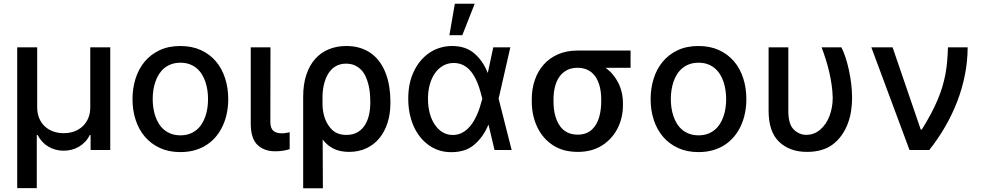

<svg xmlns="http://www.w3.org/2000/svg" viewBox="-20 -797 5216 1020"><path d="M71.4 -545.5H177.6V-226.2Q177.6 -195 188 -169.6Q198.5 -144.2 217.2 -126.4Q235.8 -108.7 261.7 -99.1Q287.6 -89.5 318.5 -89.5Q349.4 -89.5 375.2 -99.1Q400.9 -108.7 419.7 -126.6Q438.6 -144.5 449 -169.7Q459.5 -195 459.5 -226.2V-545.5H565.7V0H461.3V-79.9H457Q447.1 -59.7 432.4 -44Q417.6 -28.4 399.7 -17.8Q381.7 -7.1 361.2 -1.8Q340.6 3.6 318.5 3.6Q273.8 3.6 237.4 -17.8Q201 -39.1 179.7 -79.9H175.4V202.4H71.4Z M938.2 -552.6Q999.6 -552.6 1047.1 -530.9Q1094.5 -509.2 1126.8 -471.2Q1159.1 -433.2 1175.8 -381.6Q1192.5 -329.9 1192.5 -270.2Q1192.5 -231.9 1185.2 -196Q1177.9 -160.2 1163.5 -128.9Q1149.1 -97.7 1127.8 -71.9Q1106.5 -46.2 1078.3 -27.7Q1050.1 -9.2 1015.1 0.9Q980.1 11 938.2 11Q877.1 11 829.9 -10.7Q782.7 -32.3 750.2 -70.1Q717.7 -108 700.8 -159.4Q683.9 -210.9 683.9 -270.2Q683.9 -328.1 700.1 -379.4Q716.3 -430.8 748.2 -469.3Q780.2 -507.8 827.8 -530.2Q875.4 -552.6 938.2 -552.6ZM791.2 -270.6Q791.2 -247.5 794.6 -224.3Q797.9 -201 805.2 -179.7Q812.5 -158.4 824 -139.7Q835.6 -121.1 852.1 -107.4Q868.6 -93.8 890.1 -85.9Q911.6 -78.1 938.6 -78.1Q965.6 -78.1 986.7 -85.8Q1007.8 -93.4 1024.1 -106.9Q1040.5 -120.4 1052 -138.7Q1063.6 -157 1071 -178.4Q1078.5 -199.9 1081.9 -223.4Q1085.2 -246.8 1085.2 -270.6Q1085.2 -293.7 1081.9 -316.9Q1078.5 -340.2 1071.4 -361.7Q1064.3 -383.2 1052.7 -401.8Q1041.2 -420.5 1024.9 -434.3Q1008.5 -448.2 987 -456Q965.6 -463.8 938.6 -463.8Q911.9 -463.8 890.4 -456.1Q869 -448.5 852.6 -434.8Q836.3 -421.2 824.6 -402.9Q812.9 -384.6 805.6 -363.1Q798.3 -341.6 794.7 -318Q791.2 -294.4 791.2 -270.6Z M1312.1 -545.5H1416.9L1416.2 -147Q1416.9 -115.8 1432 -102.3Q1447.1 -88.8 1477.3 -88.8Q1489 -88.8 1500.9 -90.9Q1512.8 -93 1518.8 -94.5V-4.6Q1505.7 -0.4 1486.5 3.2Q1467.3 6.7 1441.8 6.7Q1383.9 6.7 1348.4 -26.6Q1312.1 -60.7 1312.1 -141Z M1819.6 -552.6Q1861.9 -552.6 1895.6 -541.5Q1929.3 -530.5 1955.4 -510.7Q1981.5 -490.8 2000.2 -463.4Q2018.8 -436.1 2030.7 -403.4Q2042.6 -370.7 2048.3 -334Q2054 -297.2 2054 -258.5V-248.6Q2054 -191.8 2038.7 -144.2Q2023.4 -96.6 1995 -62.3Q1966.6 -28.1 1926 -9.1Q1885.3 9.9 1834.2 9.9Q1786.2 9.9 1752.3 -7.1Q1718.4 -24.1 1694.2 -55.4L1695.3 203.1H1590.6V-282.7Q1590.6 -349.8 1607.6 -400.4Q1624.6 -451 1655.2 -484.9Q1685.7 -518.8 1727.6 -535.7Q1769.5 -552.6 1819.6 -552.6ZM1693.2 -279.1 1693.5 -236.5Q1694.2 -218.4 1697.4 -200.5Q1700.6 -182.5 1707 -165.5Q1713.4 -148.4 1723.2 -133.2Q1733 -117.9 1746.4 -105.5Q1773.8 -80.3 1821 -80.3Q1856.2 -80.3 1880.3 -95Q1904.5 -109.7 1919.2 -133.5Q1933.9 -157.3 1940.5 -187.5Q1947.1 -217.7 1947.1 -248.6V-258.5Q1947.1 -279.5 1945 -302.6Q1942.8 -325.6 1937.3 -347.8Q1931.8 -370 1922.6 -390.3Q1913.4 -410.5 1899 -425.6Q1884.6 -440.7 1864.7 -449.8Q1844.8 -458.8 1818.2 -458.8Q1794.4 -458.8 1775.7 -451Q1757.1 -443.2 1743.3 -430Q1729.4 -416.9 1719.8 -399.1Q1710.2 -381.4 1704.4 -361.3Q1698.5 -341.3 1695.8 -320.3Q1693.2 -299.4 1693.2 -279.1Z M2148.8 -272.7Q2148.8 -356.9 2179 -418.3Q2193.9 -449.9 2215 -474.8Q2236.2 -499.6 2262.1 -517Q2288 -534.4 2318.4 -543.5Q2348.7 -552.6 2382.1 -552.6Q2454.2 -552.6 2500 -513.1Q2545.8 -473.7 2570.7 -410.5H2571.7L2600.5 -545.5H2691.1L2628.9 -272.7L2698.2 0H2607.2L2575.6 -133.2H2573.9Q2547.9 -70 2500.4 -29.1Q2473.7 -6.4 2442.8 2.5Q2411.9 11.4 2377.5 11.4Q2343 11.4 2313.4 2Q2283.7 -7.5 2257.8 -25.9Q2232.2 -44 2212 -69.4Q2191.8 -94.8 2177.7 -126.2Q2163.7 -157.7 2156.2 -194.6Q2148.8 -231.5 2148.8 -272.7ZM2384.9 -79.9Q2409.1 -79.9 2428.8 -88.8Q2448.5 -97.7 2464.3 -112.6Q2480.1 -127.5 2492.4 -146.8Q2504.6 -166.2 2514 -187.5Q2523.4 -208.8 2530.2 -230.5Q2536.9 -252.1 2541.9 -271.3L2542.3 -272.7L2541.9 -274.1Q2536.9 -294 2530.7 -315.5Q2524.5 -337 2516 -358Q2507.5 -378.9 2495.9 -397.9Q2484.4 -416.9 2469.3 -431.1Q2454.2 -445.3 2434.7 -453.8Q2415.1 -462.4 2390.3 -462.4Q2359.7 -462.4 2334.5 -448.3Q2309.3 -434.3 2291.4 -409.1Q2273.4 -383.9 2263.5 -348.9Q2253.6 -313.9 2253.6 -272Q2253.6 -230.8 2263 -195.7Q2272.4 -160.5 2289.8 -134.8Q2307.2 -109 2331.3 -94.5Q2355.5 -79.9 2384.9 -79.9ZM2367.5 -610.1 2396.3 -777H2501.8L2436.1 -610.1Z M2805 -269.9Q2805 -324.6 2821.2 -371.8Q2837.4 -419 2868.3 -453.8Q2899.1 -488.6 2944.4 -508.5Q2989.7 -528.4 3047.9 -528.4H3329.9V-436.8H3197.4Q3218.4 -421.5 3235.4 -401.3Q3252.5 -381 3264.6 -357.1Q3276.6 -333.1 3283 -305.8Q3289.4 -278.4 3289.4 -248.6V-238.6Q3289.4 -206.3 3282.5 -175.4Q3275.6 -144.5 3261.9 -117Q3248.2 -89.5 3227.6 -66.1Q3207 -42.6 3179.3 -24.9Q3125.4 9.9 3049.4 9.9Q3010.7 9.9 2977.8 1.2Q2945 -7.5 2917.3 -25.6Q2890.3 -43.3 2869.3 -67.6Q2848.4 -92 2834.2 -121.8Q2820 -151.6 2812.5 -186.1Q2805 -220.5 2805 -258.5ZM3049.4 -81.7Q3073.9 -81.7 3092.5 -89Q3111.2 -96.2 3125 -109Q3138.8 -121.8 3148.3 -139Q3157.7 -156.2 3163.4 -176Q3169 -195.7 3171.5 -216.8Q3174 -237.9 3174 -258.5V-269.9Q3174 -290.1 3171.3 -310.4Q3168.7 -330.6 3162.8 -349.1Q3157 -367.5 3147.4 -383.7Q3137.8 -399.9 3123.8 -411.6Q3109.7 -423.3 3090.9 -430Q3072.1 -436.8 3047.9 -436.8Q3012.8 -436.8 2988.5 -422.6Q2964.1 -408.4 2949 -384.9Q2933.9 -361.5 2927.2 -331.5Q2920.5 -301.5 2920.5 -269.9V-258.5Q2920.5 -237.9 2922.9 -216.6Q2925.4 -195.3 2931.5 -175.8Q2937.5 -156.2 2947.3 -139Q2957 -121.8 2971.2 -109Q2985.4 -96.2 3004.8 -89Q3024.1 -81.7 3049.4 -81.7Z M3690.7 -552.6Q3752.1 -552.6 3799.5 -530.9Q3846.9 -509.2 3879.3 -471.2Q3911.6 -433.2 3928.3 -381.6Q3945 -329.9 3945 -270.2Q3945 -231.9 3937.7 -196Q3930.4 -160.2 3916 -128.9Q3901.6 -97.7 3880.3 -71.9Q3859 -46.2 3830.8 -27.7Q3802.6 -9.2 3767.6 0.9Q3732.6 11 3690.7 11Q3629.6 11 3582.4 -10.7Q3535.2 -32.3 3502.7 -70.1Q3470.2 -108 3453.3 -159.4Q3436.4 -210.9 3436.4 -270.2Q3436.4 -328.1 3452.6 -379.4Q3468.8 -430.8 3500.7 -469.3Q3532.7 -507.8 3580.3 -530.2Q3627.8 -552.6 3690.7 -552.6ZM3543.7 -270.6Q3543.7 -247.5 3547.1 -224.3Q3550.4 -201 3557.7 -179.7Q3565 -158.4 3576.5 -139.7Q3588.1 -121.1 3604.6 -107.4Q3621.1 -93.8 3642.6 -85.9Q3664.1 -78.1 3691.1 -78.1Q3718 -78.1 3739.2 -85.8Q3760.3 -93.4 3776.6 -106.9Q3793 -120.4 3804.5 -138.7Q3816.1 -157 3823.5 -178.4Q3831 -199.9 3834.3 -223.4Q3837.7 -246.8 3837.7 -270.6Q3837.7 -293.7 3834.3 -316.9Q3831 -340.2 3823.9 -361.7Q3816.8 -383.2 3805.2 -401.8Q3793.7 -420.5 3777.3 -434.3Q3761 -448.2 3739.5 -456Q3718 -463.8 3691.1 -463.8Q3664.4 -463.8 3642.9 -456.1Q3621.4 -448.5 3605.1 -434.8Q3588.8 -421.2 3577.1 -402.9Q3565.3 -384.6 3558.1 -363.1Q3550.8 -341.6 3547.2 -318Q3543.7 -294.4 3543.7 -270.6Z M4063.2 -545.5H4168V-207.4Q4168 -136.7 4197.1 -108.7Q4226.2 -80.6 4263.1 -80.6Q4304.7 -80.6 4336.6 -107.6Q4352.6 -121.1 4365.1 -139.2Q4377.5 -157.3 4386 -179Q4394.5 -200.6 4399.1 -225.5Q4403.8 -250.4 4403.8 -277Q4403.1 -310 4398.3 -344.5Q4393.5 -378.9 4385.5 -413.4Q4377.5 -447.8 4367 -481.2Q4356.5 -514.6 4344.8 -545.5H4449.9Q4461.3 -523.8 4471.6 -492.5Q4481.9 -461.3 4489.7 -425.6Q4497.5 -389.9 4502.1 -351.6Q4506.7 -313.2 4506.7 -277Q4506.7 -242.5 4501.4 -207.7Q4496.1 -172.9 4484 -140.6Q4471.9 -108.3 4452.2 -79.9Q4432.5 -51.5 4404.1 -29.8Q4351.6 9.9 4266.7 9.9Q4175.8 9.9 4119.7 -43Q4063.2 -96.2 4063.2 -208.8Z M4721.9 -545.5 4871.4 -109H4877.1Q4904.8 -153.1 4925.4 -191.9Q4946 -230.8 4961.1 -266.5Q4976.2 -302.2 4986.3 -336.1Q4996.4 -370 5002.7 -403.8Q5008.9 -437.5 5011.9 -472.5Q5014.9 -507.5 5016 -545.5H5120.7Q5120.4 -470.5 5105.8 -397.7Q5091.3 -324.9 5064.6 -256.2Q5038 -187.5 5000.5 -123Q4963.1 -58.6 4916.9 0H4811.8L4609 -545.5Z"/></svg>

Font: Inter P Medium
Style: Regular
Weight: 500
Designer: Rasmus Andersson
Foundry: rsms
Version: Version 3.018;git-588b23468